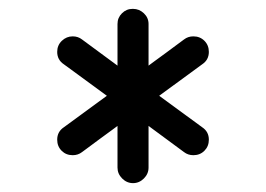

<svg xmlns="http://www.w3.org/2000/svg" viewBox="-20 -508 600 433"><path d="M279 -488H280Q294 -488 304.5 -478Q315 -468 315 -454Q315 -453 315 -453V-360Q320 -364 328.5 -370Q337 -376 354.5 -389Q372 -402 383.5 -410.5Q395 -419 395 -419Q404 -426 416 -426Q431 -426 441 -416Q451 -406 451 -391Q451 -373 436 -363L339 -292Q436 -221 436 -221Q451 -211 451 -193Q451 -178 441 -168Q431 -158 416 -158Q404 -158 395 -165L315 -224Q315 -131 315 -131Q315 -131 315 -130Q315 -116 304.5 -105.5Q294 -95 280 -95Q266 -95 255.5 -105.5Q245 -116 245 -130Q245 -131 245 -131V-224Q240 -220 231.5 -214Q223 -208 205.5 -195Q188 -182 176.5 -173.5Q165 -165 165 -165Q156 -158 144 -158Q129 -158 119 -168Q109 -178 109 -193Q109 -211 124 -221L221 -292Q124 -363 124 -363Q109 -373 109 -391Q109 -406 119.5 -416Q130 -426 144 -426Q156 -426 165 -419L245 -360Q245 -453 245 -453V-454Q245 -468 255 -478Q265 -488 279 -488Z"/></svg>

Font: Brass Mono
Style: Regular
Weight: 400
Monospace: yes
Version: Version 1.100; ttfautohint (v1.8.3) -l 8 -r 50 -G 200 -x 14 